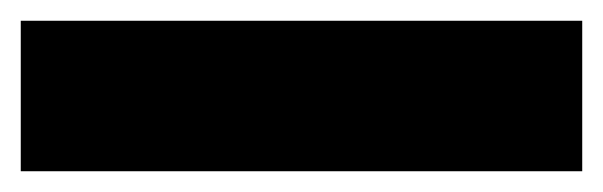

<svg xmlns="http://www.w3.org/2000/svg" viewBox="-20 5 581 185"><path d="M0 170V25H541V170Z"/></svg>

Font: Bricolage Grotesque 24pt ExtraBold
Style: Regular
Weight: 800
Designer: Mathieu Triay
Foundry: Atelier Triay
Version: Version 1.001;gftools[0.9.33.dev8+g029e19f]